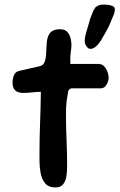

<svg xmlns="http://www.w3.org/2000/svg" viewBox="-20 -801 525 841"><path d="M223 20Q192 20 177 1Q162 -18 157.5 -45.5Q153 -73 153 -96V-134Q153 -197 155.5 -261Q158 -325 159 -399Q134 -398 116.5 -396Q99 -394 81 -394Q35 -394 35 -439Q35 -456 41 -471.5Q47 -487 66 -491L154 -511Q171 -515 176.5 -532.5Q182 -550 182.5 -573.5Q183 -597 185.5 -620Q188 -643 200.5 -658Q213 -673 243 -673Q264 -673 274.5 -661.5Q285 -650 289 -634Q293 -618 293 -603Q293 -601 292 -589.5Q291 -578 289.5 -567Q288 -556 288 -553V-521H410Q432 -521 444 -500.5Q456 -480 456 -459Q456 -455 453 -444Q450 -433 442 -423.5Q434 -414 420 -414H292Q291 -414 288 -412.5Q285 -411 281 -406L279 -403Q274 -376 272 -359.5Q270 -343 269.5 -329.5Q269 -316 269 -297Q269 -242 271.5 -187Q274 -132 274 -71Q274 -51 271 -30Q268 -9 257 5.5Q246 20 223 20ZM377 -587Q369 -587 364 -592Q351 -605 351 -622Q351 -635 356 -653.5Q361 -672 370 -701Q371 -707 376 -721.5Q381 -736 387 -749.5Q393 -763 396 -765Q398 -770 400 -771Q402 -772 410 -776Q417 -781 438 -781Q454 -781 468.5 -776.5Q483 -772 483 -761Q483 -747 475.5 -730Q468 -713 456 -684Q454 -680 448 -669Q442 -658 436 -647.5Q430 -637 428 -634Q420 -618 405.5 -602.5Q391 -587 377 -587Z"/></svg>

Font: Fuzzy Bubbles
Style: Bold
Weight: 700
Designer: Robert E. Leuschke
Foundry: Robert E. Leuschke
Version: Version 1.010; ttfautohint (v1.8.3)